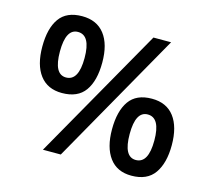

<svg xmlns="http://www.w3.org/2000/svg" viewBox="-94 -747 972 872"><g transform="rotate(15 392.0 -311.0)"><path d="M190 -271Q122 -271 86 -318.5Q50 -366 50 -452Q50 -538 83.5 -585Q117 -632 190 -632Q259 -632 295.5 -585Q332 -538 332 -452Q332 -366 298 -318.5Q264 -271 190 -271ZM527 -622H610L258 0H174ZM190 -344Q249 -344 249 -451Q249 -558 190 -558Q133 -558 133 -451Q133 -344 190 -344ZM592 10Q524 10 488.5 -38Q453 -86 453 -171Q453 -257 486.5 -304.5Q520 -352 593 -352Q662 -352 698 -304.5Q734 -257 734 -171Q734 -87 700 -38.5Q666 10 592 10ZM593 -64Q652 -64 652 -171Q652 -278 593 -278Q536 -278 536 -171Q536 -64 593 -64Z"/></g></svg>

Font: Noto Sans Gurmukhi SemiCondensed Medium
Style: Regular
Weight: 500
Width: 4
Designer: Jelle Bosma - Monotype Design Team
Foundry: Monotype Imaging Inc.
Version: Version 2.004; ttfautohint (v1.8.4.7-5d5b)